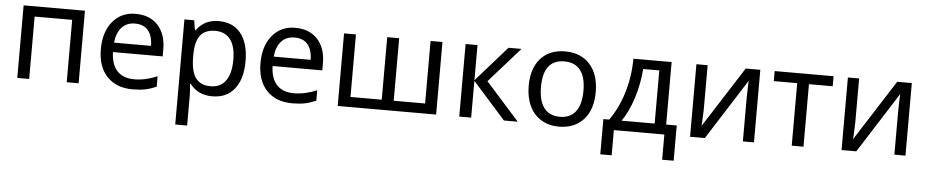

<svg xmlns="http://www.w3.org/2000/svg" viewBox="-43 -860 6818 1413"><g transform="rotate(5 3366.0 -153.0)"><path d="M172.9 0H85V-536.1H538.1V0H450.2V-460.9H172.9Z M772 -320.8H1044.9Q1043.9 -396 1010.3 -435.1Q976.6 -474.1 914.3 -474.1Q852.1 -474.1 815.4 -433.6Q778.8 -393.1 772 -320.8ZM1112.8 -102.1V-24.9Q1068.4 -5.9 1029.3 2Q990.2 9.8 937 9.8Q816.4 9.8 747.8 -63.2Q679.2 -136.2 679.2 -264.6Q679.2 -393.1 743.2 -469.5Q807.1 -545.9 912.1 -545.9Q1017.1 -545.9 1077.1 -480.7Q1137.2 -415.5 1137.2 -304.2V-251H770Q772.5 -159.7 816.4 -112.3Q860.4 -64.9 942.9 -64.9Q1025.4 -64.9 1112.8 -102.1Z M1507.3 -472.2Q1433.1 -472.2 1397 -427.2Q1361.8 -382.3 1360.8 -286.1V-269Q1360.8 -160.2 1397 -111.3Q1433.1 -62.5 1507.3 -63Q1581.5 -63 1619.6 -117.7Q1657.7 -172.9 1657.2 -270.5Q1657.7 -368.2 1619.6 -419.9Q1581.5 -471.7 1507.3 -472.2ZM1748 -269.5Q1748 -137.7 1689.9 -64Q1631.8 9.8 1525.4 9.8Q1418.9 9.8 1360.8 -67.9H1355L1356.9 -47.9Q1360.8 -9.8 1360.8 20V240.2H1272.9V-536.1H1345.2L1356.9 -462.9H1360.8Q1419.4 -545.9 1525.9 -545.9Q1632.3 -545.9 1689.9 -473.6Q1747.6 -401.4 1748 -269.5Z M1951.2 -320.8H2224.1Q2223.1 -396 2189.5 -435.1Q2155.8 -474.1 2093.5 -474.1Q2031.2 -474.1 1994.6 -433.6Q1958 -393.1 1951.2 -320.8ZM2292 -102.1V-24.9Q2247.6 -5.9 2208.5 2Q2169.4 9.8 2116.2 9.8Q1995.6 9.8 1927 -63.2Q1858.4 -136.2 1858.4 -264.6Q1858.4 -393.1 1922.4 -469.5Q1986.3 -545.9 2091.3 -545.9Q2196.3 -545.9 2256.3 -480.7Q2316.4 -415.5 2316.4 -304.2V-251H1949.2Q1951.7 -159.7 1995.6 -112.3Q2039.6 -64.9 2122.1 -64.9Q2204.6 -64.9 2292 -102.1Z M2859.4 -74.2H3091.3V-536.1H3179.2V0H2452.1V-536.1H2540V-74.2H2771V-536.1H2859.4Z M3438 0H3350.1V-536.1H3438V-275.9L3667 -536.1H3763.2L3534.2 -277.8L3782.2 0H3680.2L3438 -272Z M3930.2 -269Q3930.2 -168 3970 -115.5Q4009.8 -63 4086.9 -63Q4164.1 -63 4204.1 -115.5Q4244.1 -168 4244.1 -269Q4244.1 -370.1 4203.9 -421.1Q4163.6 -472.2 4085.9 -472.2Q3930.2 -472.2 3930.2 -269ZM4085 9.8Q4012.2 9.8 3956.1 -24.2Q3899.9 -58.1 3869.6 -121.6Q3839.4 -185.1 3839.4 -269Q3839.4 -399.9 3904.8 -472.9Q3970.2 -545.9 4085.9 -545.9Q4201.7 -545.9 4268.3 -471.4Q4335 -397 4335 -267.3Q4335 -137.7 4268.6 -64Q4202.1 9.8 4085 9.8Z M4787.1 -74.2V-466.8H4668Q4660.6 -358.9 4626.2 -250.2Q4591.8 -141.6 4542 -74.2ZM4950.2 186H4865.2V0H4492.2V186H4408.2V-74.2H4451.2Q4516.1 -164.6 4552.2 -283.4Q4588.4 -402.3 4590.3 -536.1H4872.1V-74.2H4950.2Z M5138.2 -536.1V-209L5134.3 -114.3L5132.3 -86.9L5419.4 -536.1H5527.3V0H5445.3V-315.9L5446.8 -383.8L5449.2 -448.2L5164.1 0H5055.2V-536.1Z M6068.4 -461.9H5893.1V0H5806.2V-461.9H5633.3V-536.1H6068.4Z M6257.3 -536.1V-209L6253.4 -114.3L6251.5 -86.9L6538.6 -536.1H6646.5V0H6564.5V-315.9L6565.9 -383.8L6568.4 -448.2L6283.2 0H6174.3V-536.1Z"/></g></svg>

Font: NotoSans
Style: Regular
Weight: 400
Designer: Monotype Design team
Foundry: Monotype Imaging Inc.
Version: Version 1.04